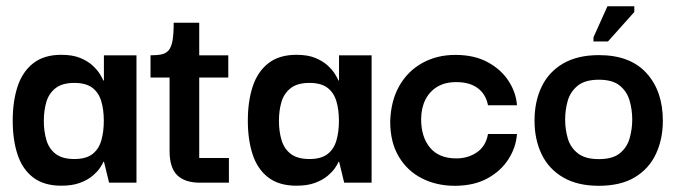

<svg xmlns="http://www.w3.org/2000/svg" viewBox="-20 -589 2192 619"><path d="M177.7 9.7Q121.7 9.7 87 -16.8Q52.3 -43.3 36.7 -90.5Q21 -137.7 21 -200Q21 -263.3 37 -311Q53 -358.7 87.7 -385.5Q122.3 -412.3 177.7 -412.3Q214 -412.3 238.3 -402.3Q262.7 -392.3 278.2 -378Q293.7 -363.7 302 -350.2Q310.3 -336.7 313.3 -329.3H315V-410.7H420V0H331.7L315.3 -67.3H313.3Q310.7 -60 302 -47.3Q293.3 -34.7 277.5 -21.5Q261.7 -8.3 237.2 0.7Q212.7 9.7 177.7 9.7ZM219.7 -76.3Q257.3 -76.3 278 -92.3Q298.7 -108.3 306.7 -136.5Q314.7 -164.7 314.7 -199Q314.7 -235.7 306.3 -263.3Q298 -291 277.3 -306.3Q256.7 -321.7 219.7 -321.7Q180.7 -321.7 159.2 -304.8Q137.7 -288 129.5 -260.5Q121.3 -233 121.3 -199.3Q121.3 -165.3 129.7 -137.3Q138 -109.3 159.5 -92.8Q181 -76.3 219.7 -76.3Z M624.7 0Q576.3 0 551.5 -24Q526.7 -48 526.7 -102.3V-350H622.3V-79.7H718V0ZM465.3 -339V-410.7Q486.7 -410.7 500.8 -413.7Q515 -416.7 523.7 -426.7Q532.3 -436.7 536.2 -458Q540 -479.3 540 -515.7H622.3V-410.7H716V-339Z M935.7 9.7Q879.7 9.7 845 -16.8Q810.3 -43.3 794.7 -90.5Q779 -137.7 779 -200Q779 -263.3 795 -311Q811 -358.7 845.7 -385.5Q880.3 -412.3 935.7 -412.3Q972 -412.3 996.3 -402.3Q1020.7 -392.3 1036.2 -378Q1051.7 -363.7 1060 -350.2Q1068.3 -336.7 1071.3 -329.3H1073V-410.7H1178V0H1089.7L1073.3 -67.3H1071.3Q1068.7 -60 1060 -47.3Q1051.3 -34.7 1035.5 -21.5Q1019.7 -8.3 995.2 0.7Q970.7 9.7 935.7 9.7ZM977.7 -76.3Q1015.3 -76.3 1036 -92.3Q1056.7 -108.3 1064.7 -136.5Q1072.7 -164.7 1072.7 -199Q1072.7 -235.7 1064.3 -263.3Q1056 -291 1035.3 -306.3Q1014.7 -321.7 977.7 -321.7Q938.7 -321.7 917.2 -304.8Q895.7 -288 887.5 -260.5Q879.3 -233 879.3 -199.3Q879.3 -165.3 887.7 -137.3Q896 -109.3 917.5 -92.8Q939 -76.3 977.7 -76.3Z M1446 10Q1388.3 10 1341.2 -13.5Q1294 -37 1266 -83.5Q1238 -130 1238 -197.3Q1240 -264 1267.3 -312Q1294.7 -360 1341.7 -386Q1388.7 -412 1447.7 -412Q1509.7 -412 1552.8 -388.3Q1596 -364.7 1619.8 -327.7Q1643.7 -290.7 1646.7 -249.7H1553.3Q1546.3 -285.7 1520 -305Q1493.7 -324.3 1451 -324.3Q1414.7 -324.3 1389.7 -309.2Q1364.7 -294 1351.3 -267.3Q1338 -240.7 1337.7 -205Q1337.7 -147.3 1366.5 -112.8Q1395.3 -78.3 1451.3 -78.3Q1489 -78.3 1517.7 -98Q1546.3 -117.7 1553.3 -157H1646.7Q1643.7 -114.3 1619.5 -76.2Q1595.3 -38 1551.7 -14Q1508 10 1446 10Z M1910.4 10Q1841.7 10 1795.3 -17.2Q1749 -44.3 1726.2 -91.8Q1703.3 -139.3 1703.3 -200.1Q1703.3 -261.8 1726.2 -309.4Q1749 -357 1795.4 -384.2Q1841.8 -411.3 1910.9 -411.3Q2011.7 -411.3 2064.3 -353.3Q2117 -295.3 2117 -199.7Q2117 -140.7 2094.8 -93Q2072.7 -45.3 2027 -17.7Q1981.4 10 1910.4 10ZM1910.5 -76Q1955.3 -76 1978.5 -95Q2001.7 -114 2010 -143.5Q2018.3 -172.9 2018.3 -203.4Q2018.3 -234.7 2010 -264Q2001.7 -293.3 1978.5 -312.7Q1955.3 -332 1910.5 -332Q1866.3 -332 1842.5 -312.7Q1818.7 -293.3 1810.3 -264Q1802 -234.7 1802 -203.4Q1802 -172.9 1810.3 -143.5Q1818.7 -114 1842.5 -95Q1866.3 -76 1910.5 -76ZM1940 -455.3H1893.3V-468.7L1938.3 -568.7H2025V-550.3Z"/></svg>

Font: Darker Grotesque Light
Style: Regular
Weight: 300
Designer: Gabriel Lam
Foundry: TypeRant
Version: Version 1.000;gftools[0.9.28]